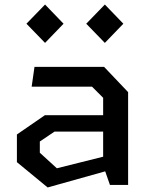

<svg xmlns="http://www.w3.org/2000/svg" viewBox="-20 -815 660 846"><path d="M464.5 0H544.5V-409L438.5 -520.5H132L119.5 -433H385.5L434.5 -384V-307.5H178L54.5 -222.5V-100.5L190 11L443.5 -60ZM96.5 -710.5 178.5 -626 260 -710.5 178.5 -795ZM155.5 -142V-191.5L220 -235H434.5V-124.5L230.5 -73.5ZM360 -710.5 442 -626 523.5 -710.5 442 -795Z"/></svg>

Font: Monaspace Krypton Medium
Style: Regular
Weight: 500
Designer: Riley Cran & the Lettermatic Team
Foundry: Lettermatic
Version: Version 1.101 (Monaspace Krypton)